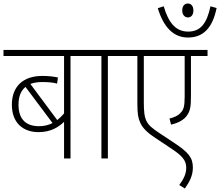

<svg xmlns="http://www.w3.org/2000/svg" viewBox="-20 -908 1261 1100"><path d="M486 -587V-622H0V-587H347V-258C335 -244 322 -231 308 -220L154 -427C173 -434 195 -438 221 -438C260 -438 286 -435 307 -429L312 -464C290 -469 260 -473 222 -473C115 -473 48 -415 48 -308C48 -205 111 -151 201 -151C271 -151 316 -180 347 -210V0H384V-587ZM86 -308C86 -355 100 -389 126 -410L281 -203C258 -191 232 -185 203 -185C134 -185 86 -220 86 -308Z M598 -587H701V-622H473V-587H561V0H598Z M1169 -587V-622H687V-587H767V-314C767 -254 772 -231 783 -206C797 -172 831 -144 862 -123L952 -63C1027 -15 1047 12 1047 54C1047 91 1029 122 1007 152L1039 172C1066 134 1085 98 1085 52C1085 -7 1057 -37 977 -90L891 -147C818 -196 804 -215 804 -322V-587H1038V-355C1038 -298 1032 -279 1014 -261C999 -244 976 -235 951 -229L960 -194C999 -203 1033 -220 1051 -246C1070 -273 1074 -298 1074 -357V-587Z M1024 -848C1024 -822 1040 -808 1056 -808C1074 -808 1088 -821 1088 -848C1088 -873 1075 -888 1056 -888C1038 -888 1024 -874 1024 -848ZM1221 -862 1186 -872C1165 -775 1130 -727 1058 -727C986 -727 945 -779 918 -872L884 -861C917 -753 973 -693 1057 -693C1145 -693 1198 -749 1221 -862Z"/></svg>

Font: Noto Sans Devanagari UI SemiCondensed ExtraLight
Style: Regular
Weight: 200
Width: 4
Designer: Jelle Bosma - Monotype Design Team
Foundry: Monotype Imaging Inc.
Version: Version 2.004